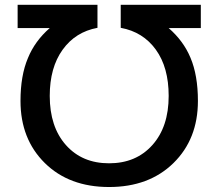

<svg xmlns="http://www.w3.org/2000/svg" viewBox="-20 -751 888 782"><path d="M667 -360.4Q667 -476.6 614.7 -548.8Q562.5 -621.1 471.7 -637.7V-731.4H797.9V-636.7H667Q727.5 -584 755.9 -515.6Q786.1 -444.3 786.1 -339.8Q786.1 -184.6 686.5 -86.9Q586.9 10.7 424.3 10.7Q261.7 10.7 162.6 -86.9Q63.5 -184.6 63.5 -339.8Q63.5 -443.4 93.8 -514.6Q122.1 -584 182.6 -636.7H51.8V-731.4H377V-637.7Q287.1 -621.1 234.9 -548.3Q182.6 -475.6 182.6 -360.4Q182.6 -234.4 248.5 -160.2Q314.5 -85.9 424.3 -85.9Q534.2 -85.9 600.6 -160.2Q667 -234.4 667 -360.4Z"/></svg>

Font: Gen Shin Gothic Medium
Style: Regular
Weight: 500
Designer: [Source Han Sans]
Ryoko NISHIZUKA  (kana & ideographs); Paul D. Hunt (Latin, Greek & Cyrillic); Wenlong ZHANG  (bopomofo
Version: Version 1.002.20150607